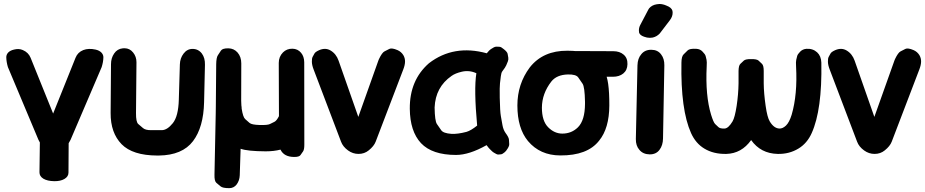

<svg xmlns="http://www.w3.org/2000/svg" viewBox="-20 -766 4736 983"><path d="M51.8 -512.2Q32.2 -507.8 21.5 -496.6Q11.7 -485.4 12.2 -471.7Q12.7 -448.7 20.5 -422.4L176.8 -50.3Q178.2 -46.4 184.1 -36.6L182.1 115.7Q181.6 136.2 202.1 148.9Q222.7 161.1 257.8 161.6Q289.1 162.1 309.6 150.4Q330.6 138.2 330.6 117.7L331.5 -32.7Q338.4 -43.9 341.3 -50.3L500.5 -422.4Q508.8 -448.7 509.3 -471.7Q509.8 -485.4 499.5 -496.6Q488.8 -507.8 469.2 -512.2Q433.6 -520 406.7 -509.8Q377.9 -498.5 366.7 -470.2L252 -184.6L136.7 -470.2Q125.5 -497.6 96.7 -509.8Q76.7 -518.6 51.8 -512.2Z M1029.3 -434.1Q1030.3 -469.2 1013.7 -491.7Q995.6 -515.6 965.8 -515.6Q938 -515.6 919.9 -491.7Q901.9 -468.3 900.9 -436.5L895.5 -255.4Q893.1 -170.4 864.7 -135.3Q835.9 -99.6 808.1 -99.6Q780.3 -99.6 752.4 -99.6Q724.6 -99.6 712.4 -110.1Q700.2 -120.6 688 -130.9Q675.8 -141.1 676.3 -187.5L678.7 -447.3Q678.7 -476.1 661.6 -497.1Q644.5 -518.6 618.2 -519Q613.8 -519 608.4 -518.6Q580.1 -515.6 564.5 -492.2Q548.3 -468.8 548.3 -437.5L546.4 -187Q545.9 -85.9 602.5 -27.8Q659.2 29.8 784.7 30.3Q788.6 30.3 793 30.3Q913.6 28.8 968.3 -43.5Q1022 -114.3 1024.9 -243.2Z M1486.8 37.6Q1511.7 37.6 1518.3 28.1Q1524.9 18.6 1531.5 9.3Q1538.1 0 1538.1 -24.9L1537.6 -447.3Q1537.1 -477.1 1521.5 -495.6Q1504.4 -516.1 1477.5 -516.6Q1448.2 -517.1 1428.7 -497.6Q1407.2 -475.6 1407.2 -443.8L1408.2 -171.4Q1396.5 -147.9 1385 -142.3Q1373.5 -136.7 1361.8 -130.9Q1350.1 -125 1310.1 -126Q1268.6 -127 1257.6 -136.7Q1246.6 -146.5 1235.4 -156.2Q1224.1 -166 1217.3 -209.5Q1217.3 -218.3 1215.8 -226.1Q1214.8 -237.8 1214.8 -250L1215.3 -441.4Q1215.3 -475.1 1196.3 -497.1Q1177.7 -518.1 1149.4 -518.6Q1119.1 -519 1111.3 -507.1Q1103.5 -495.1 1095.5 -483.2Q1087.4 -471.2 1086.9 -437L1085 -221.2L1084.5 -185.1L1078.1 127.9Q1077.1 161.1 1087.9 170.2Q1098.6 179.2 1109.4 188.2Q1120.1 197.3 1153.8 197.3Q1176.8 197.3 1191.4 178.7Q1206.5 158.2 1207.5 131.3L1211.9 -4.4Q1246.6 8.3 1340.3 8.8Q1382.3 8.8 1416 0Q1434.1 37.6 1486.8 37.6Z M1614.3 -509.3Q1594.7 -500.5 1590.1 -492.2Q1585.4 -483.9 1580.8 -475.3Q1576.2 -466.8 1576.7 -449.7Q1577.1 -432.1 1585.9 -409.7L1726.1 -40.5Q1735.4 -15.1 1762.2 4.4Q1786.6 22 1815.4 22Q1845.7 22 1867.7 3.9Q1894.5 -17.6 1903.3 -40.5L2044.4 -409.7Q2053.2 -432.1 2053.7 -449.7Q2054.2 -468.3 2044.9 -483.9Q2034.2 -501 2015.6 -509.3Q1985.8 -522 1973.4 -515.6Q1960.9 -509.3 1948.5 -502.9Q1936 -496.6 1920.4 -463.9Q1918 -458 1917 -455.6L1814.5 -167.5L1713.4 -455.6Q1701.2 -490.7 1671.9 -507.8Q1646 -522.9 1614.3 -509.3Z M2471.2 -22.9Q2481.9 -8.3 2487.3 -3.2Q2492.7 2 2498 7.3Q2503.4 12.7 2509.3 15.9Q2515.1 19 2521 22.5Q2526.9 25.9 2533.2 25.1Q2539.6 24.4 2545.7 23.9Q2551.8 23.4 2563.5 13.7Q2567.9 10.3 2571.3 5.9L2571.8 5.4V4.9Q2587.9 -16.1 2587.2 -27.8Q2586.4 -39.6 2585.7 -51.3Q2585 -63 2567.9 -85.9Q2556.6 -102.1 2552.5 -125.5Q2548.3 -148.9 2544.2 -172.1Q2540 -195.3 2538.6 -265.6Q2537.6 -321.3 2539.8 -339.6Q2542 -357.9 2544.2 -376Q2546.4 -394 2551.8 -400.9Q2567.9 -421.9 2572 -431.9Q2576.2 -441.9 2580.1 -451.7Q2584 -461.4 2582.3 -471.2Q2580.6 -481 2578.9 -490.5Q2577.1 -500 2560.1 -513.7Q2545.9 -525.9 2538.1 -526.4Q2530.3 -526.9 2522.2 -527.1Q2514.2 -527.3 2507.1 -522.9Q2500 -518.6 2492.7 -514.2Q2485.4 -509.8 2472.2 -493.2Q2302.7 -539.6 2176.3 -442.4Q2076.7 -355.5 2078.1 -209Q2079.1 -93.8 2135.3 -33.2Q2192.4 27.3 2314.9 27.3Q2382.3 27.3 2471.2 -22.9ZM2292 -80.6Q2249.5 -83.5 2238.8 -99.4Q2228 -115.2 2217 -130.9Q2206.1 -146.5 2205.1 -215.8Q2209.5 -320.3 2292 -377.4Q2311 -391.1 2344.7 -398.9Q2382.8 -407.7 2418.9 -391.1Q2405.8 -309.1 2422.9 -123Q2390.6 -97.2 2368.2 -90.8Q2323.2 -79.1 2292 -80.6Z M2808.1 -488.8Q2781.7 -472.2 2780.8 -438Q2779.8 -406.2 2803.7 -390.1Q2820.8 -378.9 2864.3 -397.5Q2866.2 -398.4 2872.6 -397.5L3020 -373H3117.7Q3150.4 -373 3170.9 -389.6Q3191.9 -406.7 3192.4 -437.5Q3193.4 -468.8 3172.9 -486.3Q3152.8 -503.9 3119.6 -503.9L2876.5 -504.9Q2834.5 -505.4 2808.1 -488.8ZM2887.7 -384.8Q2929.2 -385.7 2940.4 -369.6Q2951.7 -353.5 2962.6 -337.4Q2973.6 -321.3 2975.1 -245.1Q2975.1 -239.7 2975.1 -233.9Q2974.6 -149.9 2939 -114.3Q2906.2 -82 2858.9 -82Q2818.8 -82 2786.6 -114.3Q2754.4 -146.5 2754.4 -214.8Q2754.9 -287.1 2802.7 -348.6Q2830.1 -383.3 2887.7 -384.8ZM2692.4 -420.9Q2628.9 -335.9 2628.9 -226.1Q2628.9 -109.4 2683.1 -43.9Q2744.6 29.3 2848.1 29.8Q2987.8 30.8 3047.4 -45.9Q3099.1 -108.9 3099.6 -226.1Q3100.1 -360.8 3075.2 -397Q3050.3 -433.1 3025.1 -469.2Q3000 -505.4 2885.3 -506.3Q2760.3 -507.3 2692.4 -420.9Z M3263.2 -488.3Q3244.6 -466.8 3243.7 -431.6L3235.4 -54.2Q3234.9 -20 3253.4 1Q3272 23.9 3306.6 24.4Q3339.8 24.4 3356.9 0.5Q3374 -22 3374.5 -57.1L3381.3 -431.6Q3381.8 -465.3 3365.2 -486.8Q3348.1 -510.7 3315.4 -511.2Q3281.7 -511.7 3263.2 -488.3ZM3277.3 -578.1Q3292.5 -572.3 3307.1 -572.3Q3314.5 -572.3 3321.8 -573.7Q3342.8 -578.6 3357.9 -594.7L3409.7 -662.6Q3423.8 -681.2 3423.8 -700.7Q3423.8 -705.6 3422.9 -710.4Q3418.5 -727.5 3392.1 -737.3Q3373.5 -745.6 3356 -745.6Q3349.1 -745.6 3342.3 -744.1Q3317.4 -740.2 3303.2 -723.1Q3301.3 -720.2 3299.3 -716.8L3259.3 -640.6Q3251 -626 3251 -610.4Q3251 -604.5 3252 -599.1Q3256.3 -585.4 3277.3 -578.1Z M4076.7 -501.5Q4063.5 -488.3 4061.3 -478.8Q4059.1 -469.2 4056.6 -459.7Q4054.2 -450.2 4055.7 -425.8Q4063.5 -282.7 4033.2 -178.7Q4021 -139.2 4003.9 -123Q3986.8 -106.9 3969.7 -107.9Q3941.9 -109.4 3920.9 -144.5Q3908.2 -165.5 3899.9 -224.1Q3890.6 -288.6 3890.1 -339.4Q3890.6 -370.1 3890.1 -402.8Q3890.1 -430.7 3881.3 -439Q3872.6 -447.3 3863.8 -455.6Q3855 -463.9 3825.7 -463.4Q3796.9 -463.9 3788.1 -455.6Q3779.3 -447.3 3770.5 -439Q3761.7 -430.7 3761.2 -402.8Q3760.7 -370.1 3761.2 -339.4Q3760.3 -282.7 3751.5 -224.1Q3742.2 -164.1 3730.5 -144.5Q3709.5 -109.4 3690.4 -107.9Q3667 -106.9 3658.4 -115Q3649.9 -123 3641.4 -131.1Q3632.8 -139.2 3620.6 -178.7Q3590.8 -276.4 3598.1 -425.8Q3599.6 -450.2 3597.4 -459.7Q3595.2 -469.2 3592.8 -478.8Q3590.3 -488.3 3577.1 -501.5Q3564.9 -515.1 3544.9 -516.1Q3510.7 -518.1 3500.5 -507.8Q3490.2 -497.6 3479.7 -487.3Q3469.2 -477.1 3468.8 -445.3Q3464.4 -204.1 3518.1 -84.5Q3542 -31.7 3585.9 -5.4Q3633.3 23.4 3698.7 22Q3776.4 20 3825.7 -48.8Q3874.5 20 3961.4 22Q4020.5 23.4 4067.9 -5.4Q4112.3 -32.2 4135.7 -84.5Q4189.5 -204.1 4185.1 -445.3Q4184.1 -479 4163.6 -498Q4141.6 -518.1 4108.9 -516.1Q4089.4 -514.6 4076.7 -501.5Z M4256.3 -509.3Q4236.8 -500.5 4232.2 -492.2Q4227.5 -483.9 4222.9 -475.3Q4218.3 -466.8 4218.8 -449.7Q4219.2 -432.1 4228 -409.7L4368.2 -40.5Q4377.4 -15.1 4404.3 4.4Q4428.7 22 4457.5 22Q4487.8 22 4509.8 3.9Q4536.6 -17.6 4545.4 -40.5L4686.5 -409.7Q4695.3 -432.1 4695.8 -449.7Q4696.3 -468.3 4687 -483.9Q4676.3 -501 4657.7 -509.3Q4627.9 -522 4615.5 -515.6Q4603 -509.3 4590.6 -502.9Q4578.1 -496.6 4562.5 -463.9Q4560.1 -458 4559.1 -455.6L4456.5 -167.5L4355.5 -455.6Q4343.3 -490.7 4314 -507.8Q4288.1 -522.9 4256.3 -509.3Z"/></svg>

Font: Comic Relief
Style: Bold
Weight: 700
Designer: Jeff Davis
Foundry: Loudifier
Version: Version 1.200; ttfautohint (v1.8.4.7-5d5b)